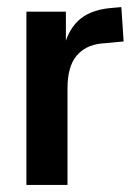

<svg xmlns="http://www.w3.org/2000/svg" viewBox="-20 -522 378 542"><path d="M54.5 0V-489H166V-378H158Q169.5 -434 200.8 -463.5Q232 -493 289 -499L322.5 -502L329 -405L264.5 -399Q220.5 -394 195.5 -363.8Q170.5 -333.5 170.5 -271.5V0Z"/></svg>

Font: Nunito Sans 12pt ExtraLight Condensed
Style: Regular
Weight: 200
Width: 3
Version: Version 3.101;gftools[0.9.27]